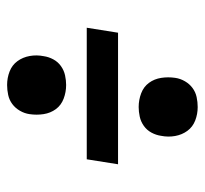

<svg xmlns="http://www.w3.org/2000/svg" viewBox="-38 -610 576 540"><g transform="rotate(90 250.0 -340.0)"><path d="M281 -442Q261 -442 242.5 -449Q224 -456 213 -471Q202 -486 199 -505.5Q196 -525 199 -545Q201 -559 208.5 -572Q216 -585 227.5 -593.5Q239 -602 253 -605Q267 -608 281 -608Q301 -608 319 -601Q337 -594 348 -579Q359 -564 362.5 -544.5Q366 -525 362 -505Q360 -491 353 -478Q346 -465 334 -456.5Q322 -448 308 -445Q294 -442 281 -442ZM58 -296 72 -384H442L428 -296ZM219 -72Q199 -72 181 -79Q163 -86 152 -101Q141 -116 137.5 -135.5Q134 -155 138 -175Q140 -189 147 -202Q154 -215 166 -223.5Q178 -232 192 -235Q206 -238 219 -238Q239 -238 257.5 -231Q276 -224 287 -209Q298 -194 301 -174.5Q304 -155 301 -135Q299 -121 291.5 -108Q284 -95 272.5 -86.5Q261 -78 247 -75Q233 -72 219 -72Z"/></g></svg>

Font: Iosevka Slab Semibold
Style: Italic
Weight: 600
Italic angle: -9°
Monospace: yes
Designer: Belleve Invis
Foundry: Belleve Invis
Version: Version 11.1.1; ttfautohint (v1.8.3)